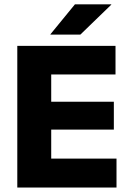

<svg xmlns="http://www.w3.org/2000/svg" viewBox="-20 -846 586 866"><path d="M58 0V-639H211V0ZM103.5 0V-130.5H505.5V0ZM147.5 -261.5V-387H493.5V-261.5ZM103 -510V-639H501V-510ZM318 -826.5H482V-825L342.5 -690H207.5V-691.5Z"/></svg>

Font: Anek Gurmukhi Medium
Style: Bold
Weight: 700
Version: Version 1.003